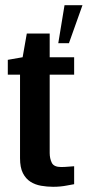

<svg xmlns="http://www.w3.org/2000/svg" viewBox="-20 -715 337 738"><path d="M184 3Q161 3 138 -1Q115 -5 97 -16.5Q79 -28 68 -49.5Q57 -71 57 -107V-428H10V-485L67 -495L83 -586H171V-495H265V-428H171V-127Q171 -106 179 -89.5Q187 -73 215 -73Q228 -73 245 -74.5Q262 -76 265 -76V-7Q262 -7 237.5 -2Q213 3 184 3ZM204 -549 228 -695H297L245 -549Z"/></svg>

Font: Alumni Sans
Style: Bold
Weight: 700
Designer: Robert E. Leuschke
Foundry: Robert E. Leuschke
Version: Version 1.018